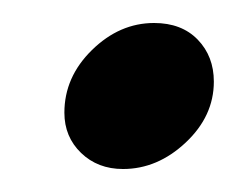

<svg xmlns="http://www.w3.org/2000/svg" viewBox="-20 -381 217 167"><path d="M36 -283Q36 -314 60 -337.5Q84 -361 114 -361Q138 -361 152 -346.5Q166 -332 166 -310Q166 -280 141.5 -257Q117 -234 87 -234Q65 -234 50.5 -248Q36 -262 36 -283Z"/></svg>

Font: Prompt
Style: Bold Italic
Weight: 700
Italic angle: -12°
Designer: Katatrad Team
Foundry: CadsonDemak
Version: Version 1.001